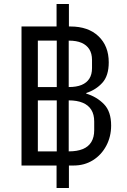

<svg xmlns="http://www.w3.org/2000/svg" viewBox="-20 -831 640 964"><path d="M264 113V0H88V-698H264V-811H326V-698H334Q423 -698 474.5 -649Q526 -600 526 -518Q526 -451 494 -415.5Q462 -380 413 -364V-361Q466 -345 502 -308Q538 -271 538 -201Q538 -145 513.5 -99Q489 -53 446.5 -26.5Q404 0 350 0H326V113ZM170 -71H265V-327H170ZM325 -71H326Q367 -71 395.5 -82.5Q424 -94 438.5 -118Q453 -142 453 -177V-221Q453 -256 438.5 -279.5Q424 -303 395.5 -315Q367 -327 326 -327H325ZM170 -394H265V-627H170ZM325 -394H326Q364 -394 389.5 -404.5Q415 -415 428.5 -436Q442 -457 442 -489V-530Q442 -562 428.5 -583.5Q415 -605 389.5 -616Q364 -627 326 -627H325Z"/></svg>

Font: Lilex
Style: Regular
Weight: 400
Monospace: yes
Designer: Mike Abbink, Paul van der Laan, Pieter van Rosmalen, Mikhael Khrustik
Foundry: Mikhael Khrustik
Version: Version 2.510